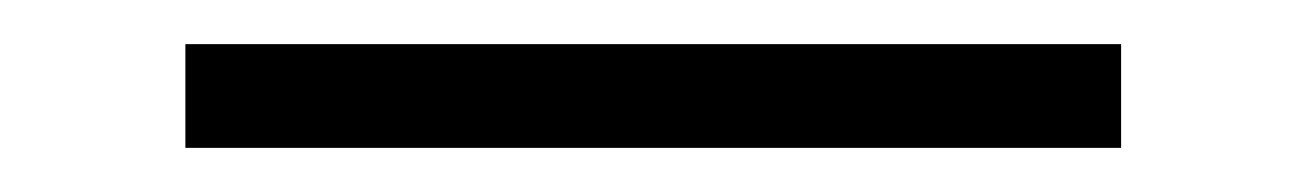

<svg xmlns="http://www.w3.org/2000/svg" viewBox="-20 -396 592 87"><path d="M488 -329H64V-376H488Z"/></svg>

Font: LXGW 975 Gothic SC 200W
Style: Regular
Weight: 200
Version: Version 2.01;February 25, 2021